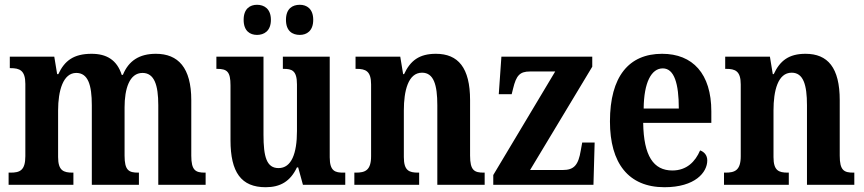

<svg xmlns="http://www.w3.org/2000/svg" viewBox="-20 -773 3615 803"><path d="M16 0H287V-51H284C246 -51 223 -59 223 -116V-311C223 -394 244 -468 299 -468C348 -468 364 -418 364 -333V0H561V-51H558C519 -51 501 -60 501 -122V-324C501 -401 521 -468 576 -468C625 -468 642 -418 642 -333V0H840V-51H837C798 -51 780 -60 780 -122V-354C780 -490 725 -548 632 -548C563 -548 518 -519 494 -460H489C469 -523 425 -548 363 -548C288 -548 250 -519 224 -463H219L207 -536H21V-488H24C62 -488 86 -479 86 -422V-120C86 -60 63 -51 24 -51H16Z M1234 -627C1262 -627 1290 -643 1290 -690C1290 -737 1262 -753 1234 -753C1203 -753 1176 -737 1176 -690C1176 -643 1203 -627 1234 -627ZM1055 -627C1084 -627 1113 -643 1113 -690C1113 -737 1084 -753 1055 -753C1026 -753 999 -737 999 -690C999 -643 1026 -627 1055 -627ZM1091 10C1152 10 1194 -14 1222 -73H1227L1247 0H1424V-51H1416C1383 -51 1359 -56 1359 -115V-536H1163V-485H1166C1200 -485 1222 -479 1222 -420V-225C1222 -131 1199 -70 1145 -70C1095 -70 1082 -117 1082 -210V-536H885V-485H888C930 -485 944 -473 944 -416V-187C944 -52 989 10 1091 10Z M1462 0H1733V-51H1729C1691 -51 1669 -59 1669 -116V-311C1669 -393 1687 -469 1745 -469C1794 -469 1809 -418 1809 -333V0H2007V-51H2003C1964 -51 1946 -60 1946 -122V-354C1946 -490 1896 -548 1803 -548C1733 -548 1696 -519 1670 -463H1666L1654 -536H1467V-485H1471C1509 -485 1532 -476 1532 -420V-120C1532 -60 1507 -51 1468 -51H1462Z M2043 0H2462L2467 -177H2415L2409 -144C2399 -83 2381 -62 2334 -62H2197L2457 -494V-536H2077L2066 -379H2120L2126 -403C2139 -457 2154 -474 2196 -474H2302L2043 -41Z M2759 10C2887 10 2938 -52 2938 -102C2938 -124 2925 -138 2908 -144C2888 -97 2852 -60 2792 -60C2713 -60 2672 -121 2670 -259H2955V-307C2955 -465 2877 -548 2749 -548C2610 -548 2531 -453 2531 -265C2531 -91 2608 10 2759 10ZM2819 -319H2672C2673 -428 2704 -487 2752 -487C2800 -487 2819 -423 2819 -319Z M3008 0H3279V-51H3275C3237 -51 3215 -59 3215 -116V-311C3215 -393 3233 -469 3291 -469C3340 -469 3355 -418 3355 -333V0H3553V-51H3549C3510 -51 3492 -60 3492 -122V-354C3492 -490 3442 -548 3349 -548C3279 -548 3242 -519 3216 -463H3212L3200 -536H3013V-485H3017C3055 -485 3078 -476 3078 -420V-120C3078 -60 3053 -51 3014 -51H3008Z"/></svg>

Font: Noto Serif Sinhala Condensed
Style: Bold
Weight: 700
Width: 3
Designer: Jelle Bosma - Monotype Design Team
Foundry: Monotype Imaging Inc.
Version: Version 2.007